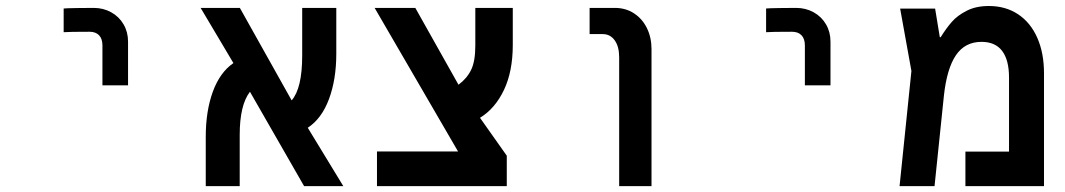

<svg xmlns="http://www.w3.org/2000/svg" viewBox="-20 -636 3640 656"><path d="M300 -609Q278.5 -609 242.8 -608.5Q207 -608 197.5 -607V-526Q215 -527.5 286 -527.5Q307 -527.5 318.5 -515.5Q330 -503.5 330 -480.5V-344.5H417.5V-494Q417.5 -526.5 402.2 -552.8Q387 -579 360 -594Q333 -609 300 -609Z M799 -175V0H683V-169Q683 -256.5 707.2 -322.8Q731.5 -389 777.5 -420.5L665.5 -609H799.5L976.5 -293Q1012.5 -334.5 1012.5 -446V-609H1129V-452.5Q1129 -364.5 1104 -297.5Q1079 -230.5 1031.5 -199.5L1153 0H1019L834 -322.5Q799 -277 799 -175Z M1268 -118.5H1545L1260 -609H1399L1546.5 -346.5Q1575.5 -368 1589.8 -397.5Q1604 -427 1604 -480V-609H1732V-482.5Q1732 -392 1701.8 -328.5Q1671.5 -265 1620 -233.5L1711.5 -104V0H1268Z M2039.5 -519.5H1994.5V-609H2080.5Q2118 -609 2146.5 -590.2Q2175 -571.5 2190.5 -539.5Q2206 -507.5 2206 -468.5V0H2095.5V-440Q2095.5 -477 2080.2 -498.2Q2065 -519.5 2039.5 -519.5Z M2700 -609Q2678.5 -609 2642.8 -608.5Q2607 -608 2597.5 -607V-526Q2615 -527.5 2686 -527.5Q2707 -527.5 2718.5 -515.5Q2730 -503.5 2730 -480.5V-344.5H2817.5V-494Q2817.5 -526.5 2802.2 -552.8Q2787 -579 2760 -594Q2733 -609 2700 -609Z M3547 -385.5V0H3278.5V-118H3427.5V-371Q3427.5 -431 3404 -462Q3380.5 -493 3333.5 -493Q3277 -493 3246 -447.2Q3215 -401.5 3205 -309L3173 0H3053.5L3094 -393.5L3055.5 -606.5H3175L3191 -509H3194Q3213 -539.5 3232 -561.2Q3251 -583 3282.8 -599.2Q3314.5 -615.5 3358.5 -615.5Q3416 -615.5 3458.5 -587.2Q3501 -559 3524 -507Q3547 -455 3547 -385.5Z"/></svg>

Font: JuliaMono SemiBold
Style: Regular
Weight: 600
Monospace: yes
Designer: cormullion
Foundry: corm
Version: Version 0.055; ttfautohint (v1.8.4)